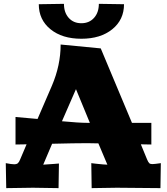

<svg xmlns="http://www.w3.org/2000/svg" viewBox="-20 -970 860 991"><path d="M180.2 -948.2 310.1 -950.2Q310.1 -905.3 334.7 -877.7Q359.4 -850.1 399.9 -850.1Q440.4 -850.1 465.3 -877.7Q490.2 -905.3 490.2 -950.2L620.1 -948.2Q620.1 -868.2 559.6 -819.1Q499 -770 399.9 -770Q300.8 -770 240.5 -819.1Q180.2 -868.2 180.2 -948.2ZM500 -720.2 661.1 -335.9H761.2V-224.1L707 -225.1L738.8 -147.9Q745.1 -132.8 750.2 -127.9Q755.4 -123 766.1 -123Q777.3 -123 810.1 -127.9L808.1 1L583 -1L453.1 1L451.2 -127.9L475.1 -125Q520 -120.1 534.2 -120.1L487.8 -230Q460.9 -231 430.2 -231Q369.1 -231 249 -228L203.1 -120.1Q204.1 -120.1 259.8 -124L284.2 -126L282.2 1L149.9 -1L12.2 1L9.8 -127.9Q39.6 -122.1 53.2 -122.1Q65.9 -122.1 72.3 -127.7Q78.6 -133.3 84 -147L117.2 -225.1L60.1 -224.1V-366.2Q109.9 -361.8 173.8 -356L248 -527.8Q293 -633.3 293 -740.2ZM299.8 -344.2Q387.7 -335.9 430.2 -335.9H443.8L372.1 -509.8Z"/></svg>

Font: Zantroke
Style: Regular
Weight: 500
Foundry: gluk
Version: Version 0.36